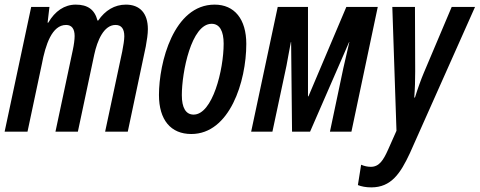

<svg xmlns="http://www.w3.org/2000/svg" viewBox="-24 -570 2076 831"><path d="M-4 0H95L157 -292C173 -377 201 -462 262 -462C286 -462 299 -446 299 -414C299 -399 296 -376 291 -353L216 0H313L384 -334C397 -394 425 -462 476 -462C501 -462 514 -446 514 -413C514 -398 510 -372 505 -347L431 0H529L607 -369C612 -396 616 -423 616 -444C616 -513 581 -550 521 -550C472 -550 431 -525 401 -481H398C386 -528 356 -550 304 -550C255 -550 214 -522 185 -472H182L190 -540H111Z M804 10C970 10 1042 -217 1042 -380C1042 -487 991 -550 905 -550C727 -550 664 -298 664 -159C664 -51 715 10 804 10ZM814 -74C780 -74 763 -104 763 -158C763 -258 804 -467 892 -467C927 -467 944 -435 944 -381C944 -268 896 -74 814 -74Z M1063 0H1155L1216 -286C1223 -322 1228 -354 1235 -388H1236L1240 0H1318L1487 -388H1488C1479 -350 1471 -314 1462 -275L1404 0H1497L1611 -540H1475L1311 -153H1309V-540H1178Z M1583 241C1669 241 1709 181 1750 93L2032 -540H1931L1810 -254C1799 -228 1784 -187 1772 -148H1769C1772 -186 1773 -225 1773 -262L1772 -540H1674L1692 -4L1656 77C1635 124 1617 152 1581 152C1567 152 1553 149 1539 143L1525 231C1540 237 1559 241 1583 241Z"/></svg>

Font: Noto Sans UI Condensed Medium
Style: Italic
Weight: 500
Width: 3
Italic angle: -12°
Designer: Monotype Design Team
Foundry: Monotype Imaging Inc.
Version: Version 1.901